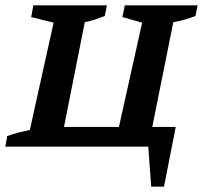

<svg xmlns="http://www.w3.org/2000/svg" viewBox="-29 -550 761 720"><path d="M-9 0 -2 -40Q22 -48 39 -52.5Q56 -57 83 -63L172 -465L88 -486L96 -530H372L364 -490Q348 -484 329.5 -477.5Q311 -471 289 -467L211 -74H417L504 -465L430 -486L439 -530H712L704 -490Q685 -483 665.5 -477Q646 -471 621 -467L542 -74H630L586 150H538L527 0Z"/></svg>

Font: Piazzolla SC SemiBold
Style: Italic
Weight: 600
Italic angle: -11.3°
Designer: Juan Pablo del Peral
Foundry: Huerta Tipografica
Version: Version 1.330